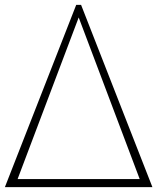

<svg xmlns="http://www.w3.org/2000/svg" viewBox="-25 -770 647 790"><path d="M-4.9 0 288.6 -750H308.6L602.1 0ZM47.4 -33.2H549.8L298.8 -698.2Z"/></svg>

Font: Spartan MB Light
Style: Regular
Weight: 300
Designer: Matt Bailey, Mirko Velimirovic
Foundry: Matt Bailey
Version: Version 1.005